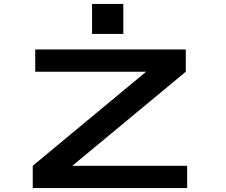

<svg xmlns="http://www.w3.org/2000/svg" viewBox="-20 -950 1140 970"><path d="M145.5 0V-112.5L718 -587.5H158V-700H918.5V-587.5L345.5 -112.5H925.5V0ZM445 -930H603V-778.5H445Z"/></svg>

Font: Trispace Expanded SemiBold
Style: Regular
Weight: 600
Width: 7
Designer: Tyler Finck
Foundry: Etcetera Type Company
Version: Version 1.210; ttfautohint (v1.8.3)